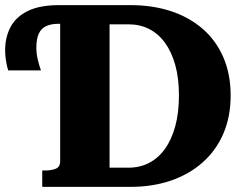

<svg xmlns="http://www.w3.org/2000/svg" viewBox="-25 -730 956 750"><path d="M206 -710H484Q571 -710 642.5 -686.5Q714 -663 766.5 -617.5Q819 -572 847.5 -506Q876 -440 876 -357Q876 -274 847.5 -208Q819 -142 766.5 -95.5Q714 -49 642.5 -24.5Q571 0 484 0H140V-64H151Q176 -64 193 -71Q210 -78 210 -100V-637H202Q175 -637 155.5 -628Q136 -619 126.5 -598.5Q117 -578 117 -543Q117 -521 122.5 -497.5Q128 -474 135 -455H7Q2 -470 -1.5 -492Q-5 -514 -5 -533Q-5 -585 16.5 -625Q38 -665 84.5 -687.5Q131 -710 206 -710ZM477 -635H403V-75H477Q521 -75 557 -93.5Q593 -112 619 -148Q645 -184 659.5 -236.5Q674 -289 674 -357Q674 -425 659.5 -476.5Q645 -528 619 -563.5Q593 -599 557 -617Q521 -635 477 -635Z"/></svg>

Font: Roboto Serif 36pt
Style: Bold
Weight: 700
Version: Version 1.008